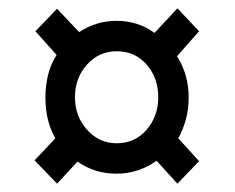

<svg xmlns="http://www.w3.org/2000/svg" viewBox="-20 -589 565 461"><path d="M117 -148 63 -204 113 -257Q89 -298 89 -355Q89 -383 95.5 -409.5Q102 -436 116 -457L65 -514L117 -568L170 -512Q190 -525 212.5 -532Q235 -539 260 -539Q311 -539 351 -510L406 -569L458 -514L405 -454Q433 -410 433 -355Q433 -327 426.5 -303Q420 -279 408 -257L458 -202L406 -148L356 -203Q312 -172 260 -172Q207 -172 166 -201ZM260 -245Q304 -245 332 -277.5Q360 -310 360 -355Q360 -402 332 -434Q304 -466 260 -466Q218 -466 189 -434Q160 -402 160 -355Q160 -310 189 -277.5Q218 -245 260 -245Z"/></svg>

Font: Noto Serif Display SemiCondensed Black
Style: Regular
Weight: 900
Width: 4
Designer: Monotype Design Team
Foundry: Monotype Imaging Inc.
Version: Version 2.009